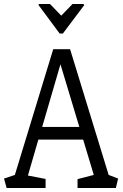

<svg xmlns="http://www.w3.org/2000/svg" viewBox="-22 -936 612 956"><path d="M173 -916H227L283 -858L339 -916H394L397 -910L291 -769H275L169 -912ZM11 0 -2 -47 52 -65 243 -691H327L519 -65L566 -47L555 0H364V-44L445 -65L392 -241H169L117 -62L205 -45V0ZM188 -304H373L279 -616Z"/></svg>

Font: Kreon Light Light
Style: Regular
Weight: 300
Version: Version 2.002